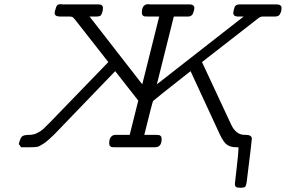

<svg xmlns="http://www.w3.org/2000/svg" viewBox="-20 -704 1366 918"><path d="M69.8 -15.1Q76.7 -43.9 85.4 -51.5Q94.2 -59.1 119.1 -59.1Q140.1 -59.1 158 -68.1Q175.8 -77.1 186.3 -86.7Q196.8 -96.2 220.2 -120.1L498 -407.2L339.8 -608.9Q330.1 -621.1 325.9 -623Q321.8 -625 307.1 -625H267.1Q241.2 -625 241.2 -642.1Q241.2 -645 243.2 -652.8Q248 -671.9 252.9 -678Q257.8 -684.1 272.9 -684.1Q273.9 -684.1 275.9 -683.6Q277.8 -683.1 278.8 -683.1H449.2Q472.2 -683.1 472.2 -666Q472.2 -658.2 471.2 -652.8Q466.3 -634.8 461.2 -629.9Q456.1 -625 440.9 -625H408.2L660.2 -300.8L741.2 -625H689Q676.8 -625 671.9 -625.5Q667 -626 662.6 -630.4Q658.2 -634.8 658.2 -644Q658.2 -670.9 672.9 -680.2Q679.7 -684.1 689 -684.1Q689.9 -684.1 691.9 -683.6Q693.8 -683.1 694.8 -683.1H884.8Q908.7 -683.1 909.2 -666Q909.2 -658.2 905.8 -648.9Q900.9 -626 880.9 -625H811L730 -300.8L1145 -625H1117.2Q1095.2 -625 1095.2 -643.1Q1095.2 -645 1096.7 -650.4Q1098.1 -655.8 1098.1 -658.2Q1101.1 -668 1102.5 -671.9Q1104 -675.8 1110.1 -679.4Q1116.2 -683.1 1127 -683.1H1300.8Q1325.7 -683.1 1326.2 -666Q1326.2 -647.9 1316.9 -633.8Q1311 -625 1293.9 -625H1244.1Q1238.3 -625 1235.6 -625Q1232.9 -625 1229 -624Q1225.1 -623 1224.1 -622.6Q1223.1 -622.1 1218.5 -619.1Q1213.9 -616.2 1211.9 -614.5Q1210 -612.8 1202.4 -606.9Q1194.8 -601.1 1189.9 -597.2Q948.7 -409.2 945.8 -407.2L1085.9 -106.9Q1108.9 -59.1 1149.9 -59.1H1155.8Q1183.6 -59.1 1184.1 -41Q1184.1 -31.2 1160.2 160.2Q1157.2 186 1150.9 189.9Q1145 193.8 1130.9 193.8Q1113.8 193.8 1108.4 189.9Q1103 186 1103 174.8Q1103 172.9 1111.6 98.9Q1120.1 24.9 1120.1 9.8V0H1108.9Q1083 0 1065.9 -11.5Q1048.8 -22.9 1029.8 -64L891.1 -363.8Q715.3 -225.6 711.9 -221.2Q709 -217.3 669.9 -59.1H726.1Q735.8 -59.1 740.5 -58.1Q745.1 -57.1 749 -53Q752.9 -48.8 752.9 -40Q752.9 0 721.2 0H527.8Q519 0 515.1 -0.5Q511.2 -1 506.6 -5.4Q502 -9.8 502 -19Q502 -45.9 517.1 -55.2Q524.9 -59.1 529.8 -59.1H600.1L641.1 -223.1L530.8 -363.8L240.2 -62Q211.4 -33.2 190.2 -18.6Q168.9 -3.9 158 -2Q147 0 126 0H81.1Z"/></svg>

Font: CMU Concrete
Style: Italic
Weight: 500
Italic angle: -14.04°
Version: Version 0.7.0